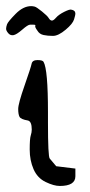

<svg xmlns="http://www.w3.org/2000/svg" viewBox="-30 -616 299 636"><path d="M219.7 -570.3Q219.7 -566.4 215.3 -551.8Q210.9 -537.1 187.5 -517.6Q163.1 -497.1 145.5 -497.1Q127.9 -497.1 114.3 -500Q100.6 -502.9 93.8 -514.6Q85 -526.4 86.9 -530.3Q88.9 -534.2 81.1 -534.2Q81.1 -534.2 69.3 -534.2Q62.5 -534.2 43.5 -517.6Q24.4 -501 14.2 -499.5Q3.9 -498 -2.9 -506.3Q-9.8 -514.6 -9.8 -520.5Q-9.8 -526.4 -6.8 -535.2Q-3.9 -543.9 21.5 -569.8Q46.9 -595.7 73.2 -595.7Q78.1 -595.7 84.5 -594.2Q90.8 -592.8 108.9 -578.1Q127 -563.5 131.3 -556.2Q135.7 -548.8 141.1 -547.9Q146.5 -546.9 155.3 -557.1Q164.1 -567.4 182.6 -576.7Q201.2 -585.9 206.1 -584Q219.7 -582 219.7 -570.3ZM156.2 -65.4 219.7 -57.6V-32.2Q219.7 0 168 0Q148.4 0 121.1 -13.2Q93.8 -26.4 81.1 -55.7Q68.4 -85 68.4 -120.6Q68.4 -156.2 71.8 -167Q75.2 -177.7 75.2 -186.5Q75.2 -213.9 62.5 -216.8Q39.1 -220.7 34.7 -229Q30.3 -237.3 30.3 -254.9Q30.3 -272.5 51.3 -332.5Q72.3 -392.6 74.7 -404.8Q77.1 -417 94.2 -417Q111.3 -417 114.3 -411.1Q128.9 -385.7 128.9 -244.1Q128.9 -244.1 128.9 -210Q128.9 -96.7 134.8 -90.8Q145.5 -78.1 156.2 -65.4Z"/></svg>

Font: Drukaatie burti
Style: Light
Weight: 300
Version: Version 0.14